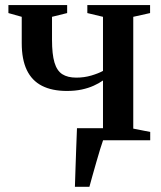

<svg xmlns="http://www.w3.org/2000/svg" viewBox="-20 -542 622 742"><path d="M269.5 180Q270.5 146 271.8 108.5Q273 71 274.5 31.5Q276 -8 277.5 -46.5H428L379.5 -3.5Q374.5 10 367.2 34Q360 58 352 85.5Q344 113 337 138.2Q330 163.5 325.5 180ZM297.5 0V-32L378 -45V-231Q362.5 -220 342 -210.8Q321.5 -201.5 295.8 -196Q270 -190.5 238.5 -190.5Q181 -190.5 142 -210.5Q103 -230.5 83.5 -271.5Q64 -312.5 64 -375.5V-477L12.5 -491.5V-522.5H239.5V-491.5L181 -477V-388Q181 -332.5 190.5 -300.5Q200 -268.5 220.8 -255.2Q241.5 -242 275 -242Q305.5 -242 333.2 -250.2Q361 -258.5 378 -268V-477L317.5 -491.5V-522.5H560V-491.5L495 -477V-45L560.5 -32V0Z"/></svg>

Font: Merriweather 96pt SemiBold
Style: Regular
Weight: 600
Version: Version 2.100